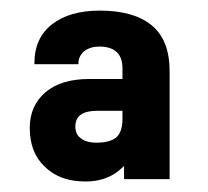

<svg xmlns="http://www.w3.org/2000/svg" viewBox="-20 -768 393 362"><path d="M299.8 -633.8V-430.2H213.9V-455.1Q197.8 -439 181.2 -433.1Q164.6 -425.8 141.1 -425.8Q92.3 -425.8 64 -454.1Q36.1 -480.5 36.1 -526.9Q36.1 -568.8 65.9 -594.2Q95.2 -619.1 148.9 -619.1H210.9V-639.2Q210.9 -680.2 167 -680.2Q150.9 -680.2 139.2 -671.9Q127.9 -662.1 127.9 -648.9V-647H44.9V-648.9Q44.9 -696.3 78.1 -722.2Q111.3 -748 168 -748Q232.4 -748 266.1 -720.2Q299.8 -692.4 299.8 -633.8ZM200.2 -509.8Q210.9 -520.5 210.9 -543.9V-559.1H163.1Q122.1 -559.1 122.1 -529.8Q122.1 -514.6 131.8 -507.8Q142.1 -499 162.1 -499Q188 -499 200.2 -509.8Z"/></svg>

Font: D-DIN-PRO
Style: Bold
Weight: 700
Designer: Charles Nix
Foundry: Datto Inc.
Version: Version 1.000;hotconv 1.0.109;makeotfexe 2.5.65596